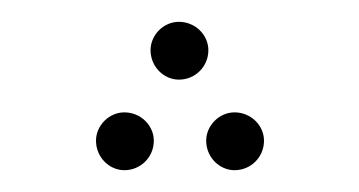

<svg xmlns="http://www.w3.org/2000/svg" viewBox="-20 -184 329 176"><path d="M144 -111C159 -111 171 -123 171 -138C171 -152 159 -164 144 -164C130 -164 118 -152 118 -138C118 -123 130 -111 144 -111ZM94 -28C109 -28 121 -40 121 -55C121 -69 109 -81 94 -81C80 -81 68 -69 68 -55C68 -40 80 -28 94 -28ZM195 -28C210 -28 222 -40 222 -55C222 -69 210 -81 195 -81C181 -81 169 -69 169 -55C169 -40 181 -28 195 -28Z"/></svg>

Font: Noto Sans Arabic SemCond Thin
Style: Regular
Weight: 100
Width: 4
Designer: Monotype Design Team, Nadine Chahine, Nizar Qandah and Khaled Hosny
Foundry: Monotype Imaging Inc.
Version: Version 2.012